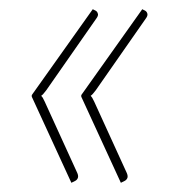

<svg xmlns="http://www.w3.org/2000/svg" viewBox="-20 -465 392 417"><path d="M80.5 -269Q73.5 -259.5 69.5 -257Q71 -255.5 72.8 -252.8Q74.5 -250 77 -244.5L148 -89Q150.5 -83 149.2 -79Q148 -75 144 -72.5L135 -68L49 -255V-258.5L181.5 -445L189 -441Q192 -438.5 192.8 -434.5Q193.5 -430.5 189 -424.5ZM188 -269Q181 -259.5 177 -257Q178.5 -255.5 180.2 -252.8Q182 -250 184.5 -244.5L255.5 -89Q258 -83 256.8 -79Q255.5 -75 251.5 -72.5L242.5 -68L156.5 -255V-258.5L289 -445L296.5 -441Q299.5 -438.5 300.2 -434.5Q301 -430.5 296.5 -424.5Z"/></svg>

Font: Lato ExtraLight
Style: Italic
Weight: 275
Italic angle: -7°
Designer: Lukasz Dziedzic with Adam Twardoch and Botio Nikoltchev
Foundry: tyPoland Lukasz Dziedzic
Version: Version 2.015; 2015-08-06; http://www.latofonts.com/